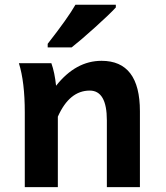

<svg xmlns="http://www.w3.org/2000/svg" viewBox="-20 -774 688 794"><path d="M558.6 0H421.9V-276.4Q421.9 -399.4 351.1 -399.4Q267.1 -399.4 219.2 -291.5V0H82.5V-309.1Q82.5 -435.5 58.1 -512.7H192.4Q206.1 -474.6 211.9 -419.4Q293.5 -522.5 399.9 -522.5Q558.6 -522.5 558.6 -314ZM276.4 -578.1H177.2V-592.8Q261.2 -700.2 292 -754.4H459V-743.2Q433.6 -715.3 372.3 -660.2Q311 -605 276.4 -578.1Z"/></svg>

Font: Cadman
Style: Bold
Weight: 700
Designer: Paul James MIller
Foundry: High-Logic / Made with FontCreator
Version: Version 2.114;March 28, 2021;FontCreator 13.0.0.2683 64-bit